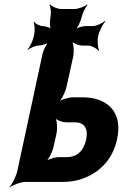

<svg xmlns="http://www.w3.org/2000/svg" viewBox="-20 -830 560 876"><path d="M428 -667C432 -687 450 -721 460 -732L459 -735C448 -724 419 -711 403 -711H370C356 -711 329 -703 319 -693L321 -690C333 -700 348 -732 352 -750C356 -768 369 -797 379 -807L378 -810C366 -800 337 -789 320 -789H259C242 -789 217 -800 209 -810L206 -807C212 -797 214 -768 210 -750V-749C206 -731 207 -700 215 -691L218 -693C213 -703 189 -711 175 -711C161 -711 141 -722 135 -731L133 -729C138 -719 140 -691 136 -673L133 -660C129 -642 115 -614 106 -604L107 -602C117 -611 141 -622 155 -622C169 -622 197 -630 206 -640L205 -642C193 -633 178 -602 174 -584L59 -50C54 -26 35 11 23 24V26C38 14 75 0 96 0H268C300 0 329 -5 357 -15C428 -40 493 -97 514 -194C520 -222 522 -248 518 -272C506 -344 447 -386 356 -386H313C292 -386 255 -375 242 -362L244 -360C260 -372 279 -412 284 -436L314 -572C319 -596 316 -636 306 -648L304 -646C311 -633 339 -622 358 -622H382C398 -622 422 -609 429 -598L432 -601C426 -612 423 -646 428 -667ZM373 -193C362 -140 329 -113 286 -113H247C228 -113 195 -102 183 -89L185 -87C201 -99 220 -139 225 -163L238 -222C243 -246 240 -286 230 -298L228 -296C234 -283 263 -272 282 -272H321C363 -272 384 -246 373 -193Z"/></svg>

Font: Asimov
Style: EdgeExtremeIt
Weight: 500
Designer: Google
Version: Version 2.000980: 2014